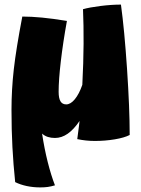

<svg xmlns="http://www.w3.org/2000/svg" viewBox="-20 -596 614 835"><path d="M163 -15Q173 51 187.5 108.5Q202 166 219 210Q202 215 188 217Q174 219 155 219Q124 219 96 213Q68 207 46 196Q38 119 34 44Q30 -31 30 -119Q30 -206 40 -294.5Q50 -383 77 -524Q116 -524 163 -519.5Q210 -515 271 -505Q254 -411 244.5 -329.5Q235 -248 235 -197Q235 -169 243 -155.5Q251 -142 268 -142Q287 -142 305.5 -164.5Q324 -187 338 -227Q343 -324 343.5 -405.5Q344 -487 341 -556Q369 -564 417 -570Q465 -576 506 -576Q521 -467 532.5 -296Q544 -125 544 -9Q521 3 479 10Q437 17 393 17Q373 17 354 15Q335 13 316 9Q322 -37 323.5 -48.5Q325 -60 326 -70Q301 -33 274.5 -14.5Q248 4 219 4Q202 4 188 -0.5Q174 -5 163 -15Z"/></svg>

Font: Atma
Style: Bold
Weight: 700
Designer: Gregori Vincens, Jeremie Hornus, Riccardo Olocco, Yoann Minet.
Foundry: black foundry
Version: Version 1.102;PS 1.100;hotconv 1.0.86;makeotf.lib2.5.63406